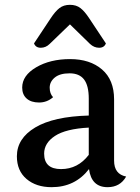

<svg xmlns="http://www.w3.org/2000/svg" viewBox="-20 -767 579 796"><path d="M186 -585Q170 -569 149 -569Q128 -569 121 -587L190 -691Q209 -720 226.5 -733.5Q244 -747 270 -747Q296 -747 313.5 -733.5Q331 -720 350 -691L419 -587Q412 -569 391 -569Q370 -569 353 -585L270 -666ZM163 -130Q163 -66 233 -66Q303 -66 348 -125V-238Q253 -233 208 -203.5Q163 -174 163 -130ZM453 -355V-101Q453 -45 503 -35Q478 9 426 9Q359 9 349 -66Q291 9 194 9Q130 9 90 -25Q50 -59 50 -119Q50 -193 126 -238.5Q202 -284 348 -288V-358Q348 -412 328.5 -437.5Q309 -463 268.5 -463Q228 -463 207 -445.5Q186 -428 186 -403.5Q186 -379 200 -364Q175 -342 142 -342Q109 -342 90.5 -358.5Q72 -375 72 -404Q72 -454 130 -488Q188 -522 270.5 -522Q353 -522 403 -479Q453 -436 453 -355Z"/></svg>

Font: Laila Medium
Style: Regular
Weight: 500
Designer: Hitesh Malaviya
Foundry: Indian Type Foundry
Version: Version 1.302;PS 1.0;hotconv 1.0.78;makeotf.lib2.5.61930; tt